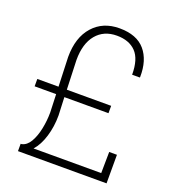

<svg xmlns="http://www.w3.org/2000/svg" viewBox="-132 -822 829 922"><g transform="rotate(20 282.5 -360.5)"><path d="M64.5 0V-37.6H69.3Q95.2 -43 112.3 -72.3Q129.4 -101.6 137.9 -143.6Q146.5 -185.5 146.5 -227.5L143.1 -319.8H33.2V-357.4H141.6L136.2 -507.8Q136.2 -607.4 186.8 -664.3Q237.3 -721.2 321.8 -721.2Q410.2 -721.2 452.9 -671.1Q495.6 -621.1 494.1 -534.7L493.2 -532.2H454.1Q454.1 -611.8 419.4 -647.7Q384.8 -683.6 321.8 -683.6Q255.4 -683.6 217 -637.5Q178.7 -591.3 178.7 -507.8L184.1 -357.4H410.6V-319.8H185.1L189 -227.5Q189 -170.4 173.6 -119.6Q158.2 -68.8 130.4 -37.6H476.1L477.5 -146H517.1V0Z"/></g></svg>

Font: Roboto Slab ExtraLight
Style: Regular
Weight: 250
Designer: Google
Version: Version 2.000; ttfautohint (v1.8.1.43-b0c9)